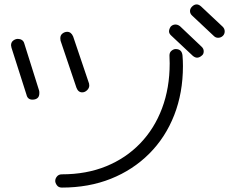

<svg xmlns="http://www.w3.org/2000/svg" viewBox="-20 -749 1040 869"><path d="M948 -586 850 -678Q840 -687 840 -699Q840 -710 849 -719Q859 -729 870 -729Q880 -729 890 -720L988 -628Q997 -619 997 -607Q997 -595 989 -587Q980 -578 967 -578Q956 -578 948 -586ZM853 -496 755 -588Q745 -597 745 -607Q745 -613 747.5 -619Q750 -625 753 -629Q762 -638 774 -638Q785 -638 795 -630L892 -538Q902 -529 902 -517Q902 -504 894 -498Q883 -488 872 -488Q863 -488 853 -496ZM352 -331Q334 -331 326 -352L254 -565Q253 -569 253 -576Q253 -590 263 -597.5Q273 -605 284 -605Q302 -605 311 -584L383 -371Q384 -368 384 -362Q384 -350 374 -340.5Q364 -331 352 -331ZM127 -298Q105 -298 100 -320L32 -533Q30 -541 30 -544Q30 -558 40 -565.5Q50 -573 61 -573Q71 -573 79 -568Q87 -563 90 -552L157 -339Q158 -336 158 -333Q158 -330 158 -327Q158 -312 149.5 -305Q141 -298 127 -298ZM260 100Q245 100 237.5 89.5Q230 79 230 70Q230 59 238 49.5Q246 40 260 40Q371 40 460.5 3.5Q550 -33 614.5 -100Q679 -167 713.5 -259Q748 -351 748 -462Q748 -471 747.5 -480Q747 -489 747 -498Q747 -512 756.5 -519.5Q766 -527 775 -527Q803 -527 806 -498Q807 -486 807.5 -474Q808 -462 808 -450Q808 -329 768.5 -228Q729 -127 655.5 -53.5Q582 20 482 60Q382 100 260 100Z"/></svg>

Font: Hachi Maru Pop
Style: Regular
Weight: 400
Designer: Nontynet
Foundry: Nontynet
Version: Version 1.300